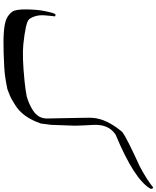

<svg xmlns="http://www.w3.org/2000/svg" viewBox="87 -1034 946 1161"><g transform="rotate(90 560.5 -453.0)"><path d="M694.8 -323.2 692.4 -452.1 691.4 -521.5Q692.4 -538.1 692.4 -541.5Q698.2 -625 778.3 -719.7Q814.9 -746.6 986.8 -825.2Q1065.9 -867.2 1113.8 -906.2L1120.6 -899.9L1121.1 -890.1Q1066.4 -792 793.9 -678.7Q728.5 -635.7 734.9 -540L737.8 -485.8Q737.8 -476.1 739 -451.7Q740.2 -427.2 738.8 -411.1L734.4 -289.1Q726.6 -228.5 726.6 -227.5Q689 -116.7 614.7 -71.3Q608.4 -67.4 598.9 -61.8Q589.4 -56.2 577.9 -49.1Q566.4 -42 519.5 -24.4Q479 -15.6 438 -10Q397 -4.4 299.3 -1.5Q142.6 3.9 92.8 -19Q68.4 -30.3 51.3 -52.2Q35.2 -73.2 36.4 -141.1Q37.6 -209 46.6 -250.7Q55.7 -292.5 58.6 -300.3Q65.9 -319.3 72.3 -314.9Q74.7 -313 78.6 -312Q74.7 -283.2 72.3 -250.2Q69.8 -217.3 77.6 -192.4Q85.4 -167.5 96.2 -155.3Q115.2 -134.3 247.6 -120.6Q322.3 -112.8 474.6 -128.4Q525.9 -133.8 563 -141.1Q606.4 -154.3 636.7 -172.4Q689.9 -202.1 695.3 -251Q696.3 -259.8 695.6 -285.9Q694.8 -312 694.8 -323.2Z"/></g></svg>

Font: Urdu Khush Khati
Style: Regular
Weight: 400
Version: Version 001.500